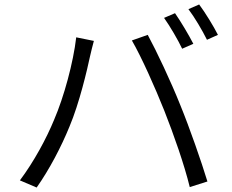

<svg xmlns="http://www.w3.org/2000/svg" viewBox="-20 -835 1040 859"><path d="M763 -776 714 -755C741 -717 776 -657 795 -617L845 -639C824 -680 788 -740 763 -776ZM871 -815 823 -794C851 -757 884 -701 906 -657L955 -679C936 -717 898 -779 871 -815ZM222 -299C188 -216 132 -112 69 -28L144 4C201 -77 254 -178 291 -269C335 -373 370 -523 383 -584C388 -605 394 -631 400 -652L321 -668C308 -555 266 -401 222 -299ZM715 -340C757 -234 805 -97 829 2L908 -23C881 -112 828 -264 787 -364C744 -472 680 -607 641 -679L570 -654C613 -580 674 -443 715 -340Z"/></svg>

Font: Noto Sans KR DemiLight
Style: Regular
Weight: 350
Designer: Ryoko NISHIZUKA 西塚涼子 (kana, bopomofo & ideographs); Paul D. Hunt (Latin, Greek & Cyrillic); Sandoll Communications 산돌커뮤니
Foundry: Adobe
Version: Version 2.004;hotconv 1.0.118;makeotfexe 2.5.65603